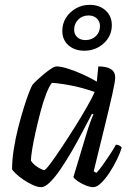

<svg xmlns="http://www.w3.org/2000/svg" viewBox="-20 -775 554 795"><path d="M151 0Q136 0 116 -9Q96 -18 77 -31Q58 -44 45 -56.5Q32 -69 30 -75Q30 -112 37 -157Q44 -202 55.5 -247Q67 -292 79 -330.5Q91 -369 101 -394Q111 -419 114 -423Q119 -430 132.5 -442.5Q146 -455 161.5 -468Q177 -481 191.5 -490.5Q206 -500 214 -500Q231 -500 259 -491.5Q287 -483 319.5 -468.5Q352 -454 381 -437L387 -500Q457 -500 457 -454Q457 -438 445 -384.5Q433 -331 413 -249.5Q393 -168 368 -66L379 -59Q389 -69 403.5 -89Q418 -109 433.5 -132.5Q449 -156 460 -176Q468 -176 475 -172Q482 -168 484 -164Q478 -143 464.5 -115Q451 -87 434 -61Q417 -35 399 -17.5Q381 0 366 0Q353 0 334.5 -7.5Q316 -15 301.5 -25Q287 -35 284 -42L337 -218Q346 -248 354.5 -271Q363 -294 367 -301L361 -304Q343 -270 321.5 -229Q300 -188 276.5 -147.5Q253 -107 230 -73.5Q207 -40 186.5 -20Q166 0 151 0ZM163 -71Q168 -70 187.5 -96Q207 -122 234 -162.5Q261 -203 289 -247.5Q317 -292 339.5 -331.5Q362 -371 372 -394Q328 -410 282 -419.5Q236 -429 195 -432Q184 -419 171.5 -387Q159 -355 148 -313Q137 -271 127.5 -229Q118 -187 113 -155Q108 -123 108 -110Q117 -95 136 -83Q155 -71 163 -71ZM329 -565Q289 -565 263.5 -587.5Q238 -610 238 -647Q238 -677 253 -701Q268 -725 294 -740Q320 -755 351 -755Q392 -755 417.5 -731.5Q443 -708 443 -671Q443 -626 409.5 -595.5Q376 -565 329 -565ZM334 -609Q360 -609 377 -625.5Q394 -642 394 -667Q394 -686 381 -698.5Q368 -711 347 -711Q321 -711 304 -694Q287 -677 287 -652Q287 -633 300 -621Q313 -609 334 -609Z"/></svg>

Font: Texturina Light
Style: Italic
Weight: 300
Italic angle: -11°
Designer: Guillermo Torres Carreño
Foundry: Omnibus-Type
Version: Version 1.002; ttfautohint (v1.8.3)